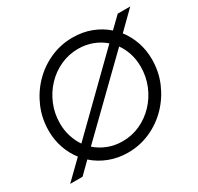

<svg xmlns="http://www.w3.org/2000/svg" viewBox="-153 -893 1121 1087"><g transform="rotate(-30 407.0 -350.0)"><path d="M391 11Q327 11 270.5 -10.5Q214 -32 170 -71L98 0H17L132 -112Q99 -154 80.5 -207Q62 -260 62 -320Q62 -400 92 -470.5Q122 -541 174 -595Q226 -649 295 -680Q364 -711 442 -711Q507 -711 562.5 -690Q618 -669 661 -631L732 -700H814L701 -589Q734 -547 752.5 -493.5Q771 -440 771 -380Q771 -300 741 -229.5Q711 -159 659 -105Q607 -51 538 -20Q469 11 391 11ZM186 -166 607 -578Q574 -607 530.5 -623.5Q487 -640 437 -640Q376 -640 321.5 -615Q267 -590 226 -546.5Q185 -503 161.5 -446Q138 -389 138 -324Q138 -279 151 -238.5Q164 -198 186 -166ZM396 -60Q458 -60 512 -85Q566 -110 607 -153.5Q648 -197 671.5 -254Q695 -311 695 -376Q695 -422 682 -462.5Q669 -503 646 -535L224 -124Q258 -94 302 -77Q346 -60 396 -60Z"/></g></svg>

Font: Red Hat Display VF
Style: Italic
Weight: 300
Italic angle: -12°
Designer: Pentagram, MCKL
Foundry: Pentagram, MCKL
Version: Version 1.010